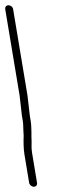

<svg xmlns="http://www.w3.org/2000/svg" viewBox="-54 -714 231 730"><path d="M86.8 -19 67.9 -132.9C63.9 -156.6 67.5 -165.7 65.5 -195L65.5 -213C64.7 -225.8 65.2 -239.2 62.9 -253L59.4 -274L50.5 -351L-4.1 -679C-5.5 -687.8 -13.1 -694 -21.6 -694C-30 -694 -35.5 -687.8 -34.1 -679L20.5 -351L29.2 -275L32.7 -254C34.9 -241 34 -229.5 34.9 -217L36 -198C35 -179 35.3 -148.1 38.9 -127L56.8 -19C58.2 -10.8 66.5 -4 74.8 -4C83.2 -4 88.2 -10.8 86.8 -19Z"/></svg>

Font: MewTooHand
Style: WideLta
Weight: 400
Designer: Mew Too, Robert Jablonski
Version: Version 0.77